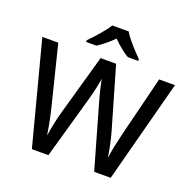

<svg xmlns="http://www.w3.org/2000/svg" viewBox="-158 -1099 1257 1257"><g transform="rotate(20 470.5 -470.5)"><path d="M527 -941H413C386 -896 326 -831 289 -793V-781H360C395 -803 433 -834 469 -870C504 -834 544 -802 579 -781H652V-793C615 -830 552 -896 527 -941ZM932 -714H822L717 -292C703 -234 688 -166 682 -117C675 -163 661 -236 645 -290L522 -714H414L295 -292C280 -240 265 -168 258 -117C251 -166 238 -234 224 -292L119 -714H8L195 0H310L434 -438C449 -491 465 -566 467 -589C471 -566 489 -489 503 -441L629 0H744Z"/></g></svg>

Font: Noto Sans Gujarati Medium
Style: Regular
Weight: 500
Designer: Jelle Bosma - Monotype Design Team, Universal Thirst
Foundry: Monotype Imaging Inc.
Version: Version 2.106